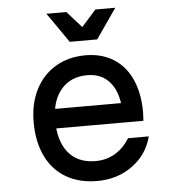

<svg xmlns="http://www.w3.org/2000/svg" viewBox="-58 -893 865 961"><g transform="rotate(-5 375.0 -412.0)"><path d="M585 -362 548 -305Q548 -406 506 -461Q464 -516 388 -516Q304 -516 256 -459.5Q208 -403 208 -305Q208 -200 256 -142Q304 -84 392 -84Q447 -84 490.5 -110Q534 -136 564 -184H668Q645 -94 569.5 -39Q494 16 392 16Q302 16 236 -22.5Q170 -61 135 -133.5Q100 -206 100 -305Q100 -398 136 -468.5Q172 -539 237 -577.5Q302 -616 388 -616Q468 -616 527.5 -579Q587 -542 618.5 -472Q650 -402 650 -307Q650 -292 648 -264H185V-362ZM453 -690H315L211 -840H311L417 -721H351L457 -840H557Z"/></g></svg>

Font: Martian Mono Custom sWd Rg
Style: Regular
Weight: 400
Width: 6
Monospace: yes
Designer: Alex Havermale
Foundry: Evil Martians
Version: Version 1.000